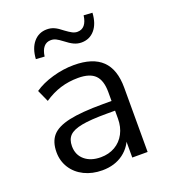

<svg xmlns="http://www.w3.org/2000/svg" viewBox="-141 -872 868 984"><g transform="rotate(-20 292.5 -380.0)"><path d="M58.6 -158.1Q58.6 -214.7 86.9 -247.1Q115.1 -279.4 181.8 -294.1Q248.5 -308.8 367.6 -308.8H428.8V-256H368.5Q279.8 -256 231.5 -246.7Q183.2 -237.4 163.4 -217Q143.6 -196.7 143.6 -160.2Q143.6 -112.7 176.7 -84.5Q209.8 -56.4 264.5 -56.4Q308 -56.4 342 -76Q376 -95.7 394.8 -131.4Q413.6 -167.1 413.6 -212.5V-357.2Q413.6 -420.7 384.8 -449.6Q356 -478.6 292.4 -478.6Q241.1 -478.6 195.4 -464.5Q149.8 -450.3 106.7 -420.9L77.5 -485.6Q118 -513.9 176.9 -530.9Q235.7 -548 294.2 -548Q397.1 -548 447.6 -499.1Q498 -450.3 498 -351V0H414.3V-120.7H426.8Q411.7 -61.2 364.4 -25.9Q317.1 9.3 248.9 9.3Q194.6 9.3 150.9 -12.1Q107.3 -33.6 82.9 -72Q58.6 -110.4 58.6 -158.1ZM227.1 -767.2Q248.9 -767.2 267.3 -758.7Q285.8 -750.2 309.6 -730.8Q330.1 -715.6 343.7 -708.6Q357.3 -701.5 371 -701.5Q396 -701.5 410.5 -719.2Q425 -736.9 429.3 -770.3L476.4 -767.2Q472.9 -708.4 444.9 -675.7Q416.9 -642.9 372.4 -642.9Q351.2 -642.9 331.6 -652Q312 -661.1 287.5 -680.5Q268.3 -695.2 255.2 -701.7Q242.2 -708.3 227.9 -708.3Q202.9 -708.3 188.2 -690.6Q173.5 -672.9 169.2 -639.9L122.4 -642.9Q126 -701.2 154.3 -734.2Q182.6 -767.2 227.1 -767.2Z"/></g></svg>

Font: Min Sans VF VF
Style: Regular
Weight: 400
Designer: Jinseong-Kim, NotoSansCJK, Nunito
Foundry: Jinseong-Kim
Version: Version 1.420;Glyphs 3.1.2 (3151)